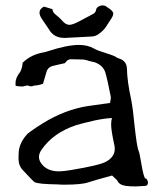

<svg xmlns="http://www.w3.org/2000/svg" viewBox="-20 -667 596 695"><path d="M196.8 -46.9Q209 -46.9 235.8 -51.3Q340.3 -68.4 364.3 -82Q395.5 -99.1 395.5 -128.9Q395.5 -137.2 391.1 -155.3Q382.3 -196.8 382.3 -216.8Q382.3 -230.5 385.3 -239.7Q359.9 -238.8 322.8 -231Q275.4 -220.2 253.9 -213.4Q171.9 -185.5 130.4 -125Q121.1 -111.8 121.1 -99.1Q121.1 -80.6 139.6 -64Q160.2 -46.9 191.9 -46.9ZM472.7 7.8Q448.2 7.8 435.1 5.9Q410.2 2 404.3 -14.2L385.7 -31.7Q319.8 -13.7 300.8 -7.3Q276.4 1.5 213.4 1.5Q198.7 1.5 188.5 0.5Q117.2 -0.5 105 -7.8Q99.6 -11.2 63 -50.8Q46.9 -66.9 46.9 -94.7L47.4 -108.9Q47.4 -148.4 79.6 -182.6Q85.4 -188 108.4 -203.6Q128.9 -216.3 135.7 -221.2Q214.4 -269.5 295.4 -282.7L378.4 -294.4Q381.3 -310.1 381.3 -315.4Q368.7 -380.4 361.1 -405Q353.5 -429.7 323.7 -441.4L302.2 -446.3Q288.6 -451.7 275.9 -451.7L233.4 -452.6Q221.2 -449.2 216.3 -439.5Q215.8 -438 207.8 -436.8Q199.7 -435.5 190.4 -432.9Q181.2 -430.2 172.4 -428.7Q152.8 -424.3 147.9 -405.3L135.7 -363.8Q117.7 -357.4 104 -357.4Q97.7 -354.5 92.3 -354.5Q87.9 -354.5 84 -356.4Q83 -357.4 80.1 -357.4Q78.1 -357.4 75.7 -356.9Q73.2 -356.4 70.6 -356Q67.9 -355.5 66.4 -354.7Q64.9 -354 57.6 -354Q47.9 -354 36.6 -356.4L36.1 -366.2Q36.1 -385.7 53.7 -407.7Q61 -422.9 62 -439.9Q92.3 -469.7 138.2 -477.5Q144.5 -478.5 154.3 -481.9Q223.6 -504.4 265.6 -504.4Q297.4 -504.4 320.3 -491.2Q326.7 -487.3 338.9 -482.9Q392.6 -465.8 398.2 -461.7Q403.8 -457.5 408.2 -456.1Q438.5 -448.2 439.5 -418Q440.4 -372.6 454.6 -307.6Q462.4 -265.1 466.3 -219.2Q475.6 -132.8 481.9 -120.6Q484.9 -114.3 490.7 -79.6Q500.5 -21 506.8 -20.8Q513.2 -20.5 515.6 -6.8Q515.6 4.9 506.3 5.9Q487.3 7.3 472.7 7.8ZM216.3 -529.8H212.9Q174.3 -529.8 156.7 -561.5L130.9 -599.6Q123 -611.8 123 -621.6Q123 -634.8 139.2 -643.1L169.9 -633.8Q170.4 -622.1 182.4 -613.3Q194.3 -604.5 204.6 -592.8Q217.8 -577.1 231 -577.1Q243.2 -577.1 268.6 -590.8L314.5 -615.2Q326.7 -620.1 328.1 -632.8Q330.1 -641.6 341.3 -645.5Q346.7 -647.5 351.6 -647.5Q357.4 -647.5 362.3 -645L368.7 -640.6Q390.1 -627.4 390.1 -617.7Q390.1 -608.9 377 -590.8L369.1 -578.6Q357.4 -557.6 337.9 -544.4Q326.2 -535.2 310.1 -534.7Q301.3 -533.7 216.3 -529.8Z"/></svg>

Font: Kurland
Style: Regular
Weight: 400
Designer: GGBot
Version: 0.22